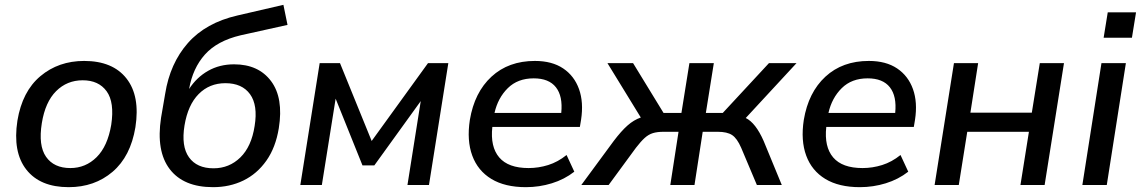

<svg xmlns="http://www.w3.org/2000/svg" viewBox="-20 -765 4718 794"><path d="M32 0ZM264 9Q146 9 89 -63.5Q32 -136 52 -266Q72 -387 147 -450Q222 -513 328 -513Q446 -513 503 -440.5Q560 -368 540 -239Q520 -118 445.5 -54.5Q371 9 264 9ZM271 -70Q334 -70 379.5 -115Q425 -160 440 -249Q454 -342 421 -387.5Q388 -433 322 -433Q257 -433 212 -388Q167 -343 153 -256Q138 -163 170.5 -116.5Q203 -70 271 -70Z M861 9Q739 9 682 -65.5Q625 -140 646 -278L663 -377Q683 -503 757 -587Q831 -671 962 -701L1152 -745L1169 -662L975 -619Q878 -596 827.5 -539.5Q777 -483 762 -397Q793 -445 840.5 -472Q888 -499 948 -499Q1049 -499 1101 -429.5Q1153 -360 1133 -235Q1120 -155 1081.5 -100.5Q1043 -46 986.5 -18.5Q930 9 861 9ZM863 -69Q928 -69 974 -114Q1020 -159 1033 -244Q1047 -330 1014 -375.5Q981 -421 912 -421Q846 -421 801.5 -376Q757 -331 743 -246Q729 -160 761.5 -114.5Q794 -69 863 -69Z M1222 0 1302 -504H1386L1517 -182L1750 -504H1834L1754 0H1665L1720 -347L1528 -81H1479L1368 -357L1311 0Z M1910 0ZM2155 9Q2068 9 2012 -25Q1956 -59 1933 -121.5Q1910 -184 1923 -269Q1942 -383 2012.5 -448Q2083 -513 2192 -513Q2263 -513 2309 -482Q2355 -451 2374.5 -396.5Q2394 -342 2383 -270L2378 -240H2016Q2007 -158 2044.5 -114Q2082 -70 2166 -70Q2207 -70 2247 -82.5Q2287 -95 2323 -124L2355 -55Q2314 -23 2262 -7Q2210 9 2155 9ZM2187 -441Q2121 -441 2080 -400.5Q2039 -360 2025 -298H2301Q2308 -367 2279 -404Q2250 -441 2187 -441Z M2384 0 2518 -182Q2549 -223 2575 -246Q2601 -269 2630 -279L2492 -504H2598L2724 -298H2798L2831 -504H2932L2899 -298H2969L3160 -504H3274L3064 -277Q3105 -257 3138 -182L3213 0H3110L3045 -154Q3028 -193 3007.5 -206.5Q2987 -220 2948 -220H2886L2852 0H2752L2786 -220H2724Q2698 -220 2680 -214.5Q2662 -209 2646 -194.5Q2630 -180 2610 -154L2497 0Z M3291 0ZM3536 9Q3449 9 3393 -25Q3337 -59 3314 -121.5Q3291 -184 3304 -269Q3323 -383 3393.5 -448Q3464 -513 3573 -513Q3644 -513 3690 -482Q3736 -451 3755.5 -396.5Q3775 -342 3764 -270L3759 -240H3397Q3388 -158 3425.5 -114Q3463 -70 3547 -70Q3588 -70 3628 -82.5Q3668 -95 3704 -124L3736 -55Q3695 -23 3643 -7Q3591 9 3536 9ZM3568 -441Q3502 -441 3461 -400.5Q3420 -360 3406 -298H3682Q3689 -367 3660 -404Q3631 -441 3568 -441Z M3845 0 3925 -504H4025L3993 -299H4247L4280 -504H4380L4300 0H4200L4235 -220H3980L3945 0Z M4456 0ZM4544 -609 4561 -714H4678L4661 -609ZM4456 0 4535 -504H4636L4557 0Z"/></svg>

Font: Winston Medium
Style: Italic
Weight: 500
Italic angle: -9°
Designer: Original fonts by Vernon Adams / Changes by Cristiano Sobral
Foundry: Original fonts by Vernon Adams / Changes by Cristiano Sobral
Version: Version 2.503;July 17, 2020;FontCreator 13.0.0.2655 64-bit